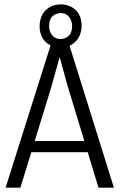

<svg xmlns="http://www.w3.org/2000/svg" viewBox="-20 -868 553 888"><path d="M74.2 0 125 -164.1H385.7L435.5 0H506.8L301.8 -656.2Q356.4 -683.6 357.4 -748Q357.4 -816.4 301.8 -839.8Q282.2 -847.7 261.7 -847.7Q206.1 -847.7 177.7 -803.7Q163.1 -778.3 163.1 -747.1Q164.1 -682.6 213.9 -658.2L5.9 0ZM218.8 -470.7Q242.2 -556.6 255.9 -604.5Q275.4 -531.2 292 -472.7L370.1 -215.8H140.6ZM207 -747.1Q207 -793 243.2 -804.7Q252 -807.6 259.8 -807.6Q293.9 -807.6 307.6 -775.4Q313.5 -762.7 313.5 -747.1Q313.5 -702.1 277.3 -690.4Q268.6 -687.5 260.7 -687.5Q227.5 -687.5 212.9 -718.8Q207 -732.4 207 -747.1Z"/></svg>

Font: Yaldevi Colombo
Style: Regular
Weight: 400
Designer: Sol Matas, Denzil Rajitha, Kosala Senevirathne and Pathum Egodawatta
Foundry: Mooniak
Version: Version 1.020 ; ttfautohint (v1.6)